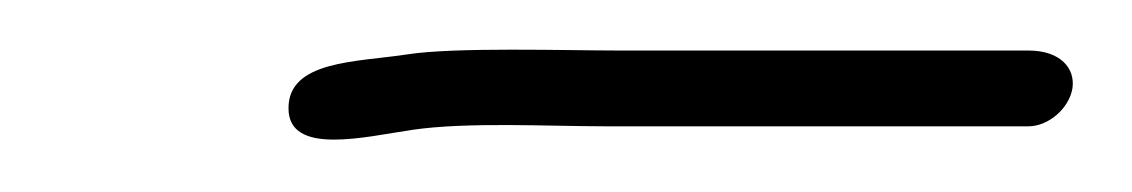

<svg xmlns="http://www.w3.org/2000/svg" viewBox="-20 -322 448 76"><path d="M391.8 -302H224.8C204.5 -302 160.2 -303.4 141.4 -300.5C121.5 -297.4 94 -298.2 94.2 -279C94.3 -260.2 124.7 -267.9 143.2 -270.6C165 -273.8 197 -272 220.1 -272H387.1C395 -272 403.2 -279.1 404.5 -287C405.7 -294.9 399.8 -302 387.1 -302Z"/></svg>

Font: MewTooHand
Style: Ita
Weight: 400
Designer: Mew Too, Robert Jablonski
Version: Version 0.77